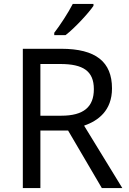

<svg xmlns="http://www.w3.org/2000/svg" viewBox="-20 -964 662 984"><path d="M459 -934V-944H353C330 -899 287 -833 258 -796V-784H316C363 -820 434 -897 459 -934ZM294 -714H97V0H187V-295H329L502 0H607L411 -320C483 -345 554 -397 554 -511C554 -647 471 -714 294 -714ZM289 -636C406 -636 461 -600 461 -507C461 -417 410 -371 294 -371H187V-636Z"/></svg>

Font: Noto Sans Cuneiform
Style: Regular
Weight: 400
Designer: Monotype Design Team
Foundry: Monotype Imaging Inc.
Version: Version 2.001